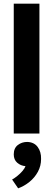

<svg xmlns="http://www.w3.org/2000/svg" viewBox="-20 -728 291 1047"><path d="M55 0V-708H195V0ZM79 299 46 251Q59 244 74.5 231.5Q90 219 102.5 204.5Q115 190 119 178Q93 176 74 159.5Q55 143 55 114Q55 80 77 63Q99 46 128 46Q166 47 185.5 73.5Q205 100 204 139Q204 177 186.5 209Q169 241 140.5 264Q112 287 79 299Z"/></svg>

Font: Onest
Style: Bold
Weight: 700
Designer: Dmitri Voloshin, Andrey Kudryavtsev
Foundry: Dmitri Voloshin, Andrey Kudryavtsev
Version: Version 1.000;gftools[0.9.33]